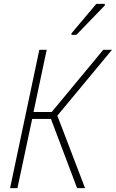

<svg xmlns="http://www.w3.org/2000/svg" viewBox="-20 -971 598 991"><path d="M349 -799V-791H374L521 -943V-951H477ZM32 0H70L146 -357H243L378 0H419L276 -374L558 -714H513L247 -393H153L221 -714H183Z"/></svg>

Font: Noto Sans SemiCondensed ExtraLight
Style: Italic
Weight: 200
Width: 4
Italic angle: -12°
Designer: Monotype Design Team
Foundry: Monotype Imaging Inc.
Version: Version 2.013